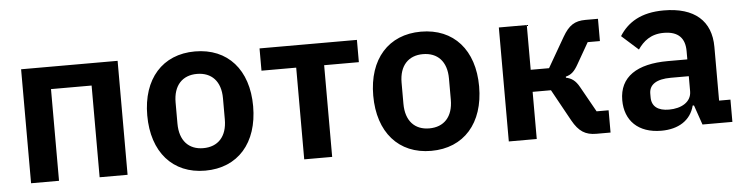

<svg xmlns="http://www.w3.org/2000/svg" viewBox="-39 -699 3394 876"><g transform="rotate(-5 1658.0 -261.0)"><path d="M74 0H202V-420H388V0H516V-522H74Z M871 12C1021 12 1114 -94 1114 -262C1114 -429 1021 -534 871 -534C722 -534 629 -429 629 -262C629 -94 722 12 871 12ZM871 -91C805 -91 763 -134 763 -213V-310C763 -388 805 -431 871 -431C938 -431 980 -388 980 -310V-213C980 -134 938 -91 871 -91Z M1325 0H1453V-420H1612V-522H1166V-420H1325Z M1906 12C2056 12 2149 -94 2149 -262C2149 -429 2056 -534 1906 -534C1757 -534 1664 -429 1664 -262C1664 -94 1757 12 1906 12ZM1906 -91C1840 -91 1798 -134 1798 -213V-310C1798 -388 1840 -431 1906 -431C1973 -431 2015 -388 2015 -310V-213C2015 -134 1973 -91 1906 -91Z M2262 0H2390V-216H2474L2554 -71C2583 -19 2613 0 2663 0H2728V-102H2673L2608 -218C2590 -251 2571 -262 2547 -267V-272C2571 -278 2586 -290 2605 -324L2660 -420H2716V-522H2659C2609 -522 2582 -504 2553 -454L2474 -317H2390V-522H2262Z M2960 12C3038 12 3095 -23 3112 -90H3118L3149 0H3286V-102H3234V-348C3234 -467 3159 -534 3018 -534C2913 -534 2852 -494 2814 -434L2890 -366C2915 -402 2949 -432 3009 -432C3077 -432 3106 -398 3106 -340V-302H3017C2875 -302 2794 -249 2794 -142C2794 -49 2854 12 2960 12ZM3003 -81C2953 -81 2924 -102 2924 -144V-161C2924 -202 2957 -225 3024 -225H3106V-156C3106 -107 3060 -81 3003 -81Z"/></g></svg>

Font: Braiins Sans SemiBold
Style: Regular
Weight: 600
Designer: Mike Abbink, Paul van der Laan, Pieter van Rosmalen, Jiri Chlebus, Lubos Buracinsky
Foundry: Bold Monday, Sudetype
Version: Version 1.000;hotconv 1.0.109;makeotfexe 2.5.65596